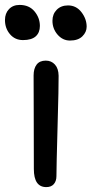

<svg xmlns="http://www.w3.org/2000/svg" viewBox="-45 -745 370 776"><path d="M47.9 -583Q15.6 -583 -4.6 -606.7Q-24.9 -630.4 -24.9 -664.1Q-24.9 -690.9 -8.8 -708Q7.3 -725.1 34.2 -725.1Q72.8 -725.1 94.5 -699Q116.2 -672.9 116.2 -640.1Q116.2 -613.3 99.4 -598.1Q82.5 -583 47.9 -583ZM237.8 -581.1Q208.5 -581.1 187.7 -605Q167 -628.9 167 -661.1Q167 -688 184.3 -705.6Q201.7 -723.1 230 -723.1Q263.2 -723.1 284.2 -695.8Q305.2 -668.5 305.2 -637.2Q305.2 -615.2 287.8 -598.1Q270.5 -581.1 237.8 -581.1ZM142.1 11.2Q91.8 11.2 91.8 -62Q91.8 -180.2 91.3 -290.3Q90.8 -400.4 90.8 -439.9Q90.8 -467.8 103 -483.9Q115.2 -500 140.1 -500Q162.6 -500 177 -484.1Q191.4 -468.3 191.9 -439Q192.4 -399.4 187.7 -234.6Q183.1 -69.8 183.1 -33.2Q183.1 -13.2 172.6 -1Q162.1 11.2 142.1 11.2Z"/></svg>

Font: Shantell Sans Normal
Style: Regular
Weight: 400
Designer: Stephen Nixon, Anya Danilova, Shantell Martin
Foundry: Arrow Type
Version: Version 1.006;[559af2be0]